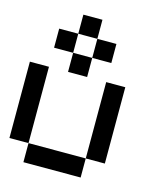

<svg xmlns="http://www.w3.org/2000/svg" viewBox="-128 -985 923 1080"><g transform="rotate(15 333.5 -444.5)"><path d="M111.1 -111.1H0V-555.6H111.1ZM555.6 -111.1H444.4V-555.6H555.6ZM444.4 0H111.1V-111.1H444.4ZM333.3 -555.6H222.2V-666.7H333.3ZM222.2 -666.7H111.1V-777.8H222.2ZM444.4 -666.7H333.3V-777.8H444.4ZM333.3 -777.8H222.2V-888.9H333.3Z"/></g></svg>

Font: Pixeloid Sans
Style: Regular
Weight: 400
Designer: GGBotNet
Foundry: GGBotNet
Version: 0.5